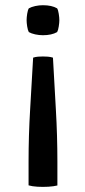

<svg xmlns="http://www.w3.org/2000/svg" viewBox="-20 -521 326 736"><path d="M183 -300Q188.5 -200 194.2 -100.5Q200 -1 200 99V190Q186 193.5 165.2 194.8Q144.5 196 123.8 194.8Q103 193.5 89.5 189.5V98.5Q89.5 -1.5 95.5 -101Q101.5 -200.5 107 -300Q116 -303 126 -303.8Q136 -304.5 144.5 -304.5Q153 -304.5 163.5 -303.8Q174 -303 183 -300ZM144.5 -386Q130 -386 115 -389.2Q100 -392.5 90.5 -398Q86.5 -405 84.2 -419.5Q82 -434 82 -443.5Q82 -454 84.2 -468.2Q86.5 -482.5 90.5 -489Q100 -494.5 115 -497.8Q130 -501 144.5 -501Q178.5 -501 199 -489Q203 -482.5 205.2 -468.2Q207.5 -454 207.5 -443.5Q207.5 -434 205.2 -419.5Q203 -405 199 -398Q178 -386 144.5 -386Z"/></svg>

Font: Signika Negative Light
Style: Regular
Weight: 400
Version: Version 2.001